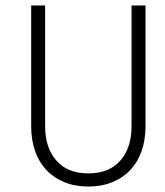

<svg xmlns="http://www.w3.org/2000/svg" viewBox="-20 -696 602 702"><path d="M94 -676V-234Q94 -185 108 -144.5Q122 -104 149 -75Q176 -46 215 -30Q254 -14 303 -14Q352 -14 391 -30Q430 -46 457 -75Q484 -104 498 -144.5Q512 -185 512 -234V-676H461V-234Q461 -156 420 -109Q379 -62 303 -62Q227 -62 186 -109Q145 -156 145 -234V-676Z"/></svg>

Font: SpinnyJost
Style: Regular
Weight: 300
Version: Version 3.710